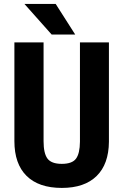

<svg xmlns="http://www.w3.org/2000/svg" viewBox="-20 -921 611 951"><path d="M519.5 -710.9V-218.8Q518.6 -107.9 458.5 -49.1Q398.4 9.8 286.1 9.8Q171.9 9.8 111.6 -49.8Q51.3 -109.4 51.3 -222.2V-710.9H195.8V-221.7Q195.8 -161.1 215.3 -135.3Q234.9 -109.4 286.1 -109.4Q337.4 -109.4 356.4 -135Q375.5 -160.6 376 -219.2V-710.9ZM352.5 -750H235.8L101.1 -901.4H255.9Z"/></svg>

Font: Roboto Condensed
Style: Bold
Weight: 700
Designer: Google
Version: Version 2.134; 2016